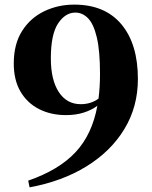

<svg xmlns="http://www.w3.org/2000/svg" viewBox="-20 -784 654 824"><path d="M106.9 20 101.1 -8.8Q232.4 -54.2 304 -130.6Q375.5 -207 397.9 -330.1Q374 -312 339.8 -301Q305.7 -290 263.2 -290Q198.2 -290 147.5 -315.9Q96.7 -341.8 67.9 -391.1Q39.1 -440.4 39.1 -511.2Q39.1 -595.2 75 -651.4Q110.8 -707.5 169.9 -735.8Q229 -764.2 298.8 -764.2Q430.2 -764.2 501 -679.7Q571.8 -595.2 571.8 -444.8Q571.8 -325.7 513.7 -230Q455.6 -134.3 350.8 -69.8Q246.1 -5.4 106.9 20ZM402.8 -360.8Q409.2 -410.6 409.2 -466.8Q409.2 -565.9 395.5 -623.5Q381.8 -681.2 357.9 -705.6Q334 -730 303.2 -730Q260.3 -730 229.2 -683.3Q198.2 -636.7 198.2 -533.2Q198.2 -440.9 232.4 -388.9Q266.6 -336.9 326.2 -336.9Q370.6 -336.9 402.8 -360.8Z"/></svg>

Font: Source Han Serif TW Heavy
Style: Regular
Weight: 900
Designer: Ryoko NISHIZUKA Ë•øÂ°öÊ∂ºÂ≠ê (kana & ideographs); Frank Grie√ühammer (Latin, Greek & Cyrillic); Wenlong ZHANG Âº†ÊñáÈæô 
Foundry: Adobe
Version: Version 2.003;hotconv 1.1.1;makeotfexe 2.6.0